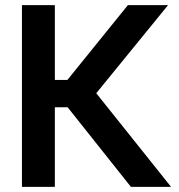

<svg xmlns="http://www.w3.org/2000/svg" viewBox="-20 -727 698 747"><path d="M243.2 -309.6H193.4V0H65.4V-707H193.4V-416H242.2L477.5 -707H633.8L354.5 -364.3L645.5 0H489.3Z"/></svg>

Font: Pretendard GOV SemiBold
Style: Regular
Weight: 600
Designer: Base glyphs from Inter by Rasmus Andersson; Hangeul glyphs from Noto Sans CJK(Source Han Sans) by Jang Soo-young and Kan
Foundry: Kil Hyung-jin
Version: Version 1.309